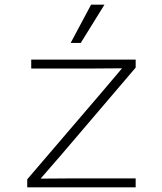

<svg xmlns="http://www.w3.org/2000/svg" viewBox="-20 -798 690 818"><path d="M96 0V-34L411 -402L500 -507L363 -506H113V-544H558V-510L245 -143L153 -37L291 -38H558V0ZM281 -615 368 -778H425L324 -615Z"/></svg>

Font: Azeret Mono Thin
Style: Regular
Weight: 100
Designer: Martin Vácha
Foundry: Displaay
Version: Version 1.002